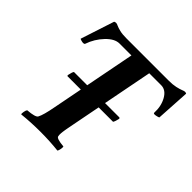

<svg xmlns="http://www.w3.org/2000/svg" viewBox="-172 -812 967 967"><g transform="rotate(45 312.0 -328.0)"><path d="M355.5 -641.6H515.6Q544.4 -641.6 564.9 -646.2Q585.4 -650.9 596.7 -655.5Q607.9 -660.2 613.3 -660.2Q619.6 -660.2 624 -657.2L613.3 -477.5Q611.3 -475.6 601.6 -473.1Q591.8 -470.7 585.9 -470.7Q578.1 -470.7 578.1 -475.6Q580.6 -524.4 559.6 -561.5Q538.6 -598.6 504.9 -598.6H419.9L331.1 -141.6Q330.1 -136.7 327.9 -124.8Q325.7 -112.8 324.7 -108.2Q323.7 -103.5 322.3 -94.2Q320.8 -85 320.3 -80.6Q319.8 -76.2 319.3 -69.6Q318.8 -63 319.1 -58.3Q319.3 -53.7 320.3 -49.8Q322.3 -36.6 375 -32.2Q377 -27.3 374.5 -13.9Q372.1 -0.5 368.2 3.9Q308.6 -2.9 240.2 -2.9Q173.8 -2.9 110.4 3.9Q107.9 -0.5 110.4 -13.9Q112.8 -27.3 117.2 -32.2Q171.9 -36.6 178.7 -49.8Q191.4 -72.8 204.1 -141.6L293 -598.6H208Q174.3 -598.6 138.9 -561.5Q103.5 -524.4 86.9 -475.6Q84.5 -470.7 77.1 -470.7Q71.3 -470.7 62.7 -473.1Q54.2 -475.6 52.7 -477.5L111.3 -657.2Q117.2 -660.2 123 -660.2Q128.4 -660.2 137.9 -655.5Q147.5 -650.9 166.3 -646.2Q185.1 -641.6 213.9 -641.6ZM147.5 -335H469.7Q472.7 -335 474.1 -332.5Q475.6 -330.1 474.6 -327.1Q470.2 -306.2 463.9 -296.9H140.6Q134.8 -296.9 137.7 -307.6Q142.1 -329.6 147.5 -335Z"/></g></svg>

Font: Amiri
Style: Bold Slanted
Weight: 700
Italic angle: 9°
Designer: Khaled Hosny
Version: Version 000.107